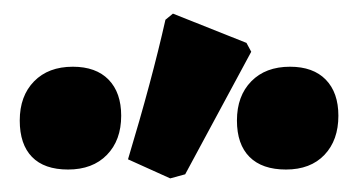

<svg xmlns="http://www.w3.org/2000/svg" viewBox="-20 -803 526 282"><path d="M168 -569Q203 -685 223 -774L234 -783L342 -740L349 -727L252 -547L230 -541ZM9 -626Q9 -662 30 -683.5Q51 -705 87 -705Q121 -705 139.5 -686Q158 -667 158 -633Q158 -597 137 -575.5Q116 -554 80 -554Q45 -554 27 -572.5Q9 -591 9 -626ZM328 -626Q328 -662 349 -683.5Q370 -705 406 -705Q440 -705 458.5 -686Q477 -667 477 -633Q477 -597 456.5 -575.5Q436 -554 400 -554Q365 -554 346.5 -572.5Q328 -591 328 -626Z"/></svg>

Font: Luna Sans Black
Style: Regular
Weight: 900
Designer: Juan Pablo del Peral
Foundry: Huerta Tipografica
Version: Version 2.001; ttfautohint (v1.5)